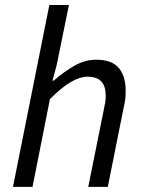

<svg xmlns="http://www.w3.org/2000/svg" viewBox="-20 -732 563 752"><path d="M30.8 0 173.3 -712.4H249.9L202 -477.1L185.5 -415.7H189.5Q230.9 -451.5 271.9 -474.8Q313 -498.1 356.7 -498.1Q418.7 -498.1 445.4 -465.6Q472.2 -433.1 472.2 -376.9Q472.2 -359.7 470.7 -344.8Q469.2 -329.9 464.2 -310L402.2 0H325.6L386.1 -300.1Q390.4 -319.8 392.3 -331.9Q394.1 -344 394.1 -356.8Q394.1 -394.2 376.8 -412.9Q359.5 -431.6 321.8 -431.6Q293.2 -431.6 257.4 -410.8Q221.6 -390.1 175.6 -344L107.3 0Z"/></svg>

Font: Source Sans 3 VF
Style: Italic
Weight: 200
Italic angle: -11°
Designer: Paul D. Hunt
Foundry: Adobe Systems Incorporated
Version: Version 3.042;hotconv 1.0.118;makeotfexe 2.5.65603